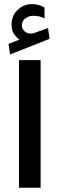

<svg xmlns="http://www.w3.org/2000/svg" viewBox="-20 -903 287 923"><path d="M73.2 -712.4Q56.6 -725.6 46.1 -741.7Q35.6 -757.8 35.6 -785.6Q35.6 -828.1 65.2 -855.7Q94.7 -883.3 132.8 -883.3Q151.4 -883.3 165.5 -879.2Q179.7 -875 193.8 -866.7L194.3 -814.5Q179.2 -822.3 165.8 -824.7Q152.3 -827.1 139.6 -827.1Q119.6 -827.1 102.3 -814.9Q85 -802.7 85 -779.3Q85.4 -765.1 98.9 -752Q112.3 -738.8 139.2 -742.7Q140.1 -742.7 141.4 -743.2Q142.6 -743.7 143.6 -744.1L210.9 -768.1L218.3 -716.3L28.3 -641.1L21 -691.9ZM175.3 -613.8V-0.5H71.3V-613.8Z"/></svg>

Font: Vazirmatn RD Medium
Style: Regular
Weight: 500
Designer: Saber Rastikerdar
Foundry: Saber Rastikerdar
Version: Version 33.003